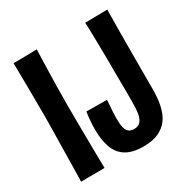

<svg xmlns="http://www.w3.org/2000/svg" viewBox="-161 -843 962 987"><g transform="rotate(-30 320.0 -349.5)"><path d="M48 -701 187 -703Q187 -703 186.5 -686.5Q186 -670 185 -640.5Q184 -611 183 -571Q182 -531 181 -483.5Q180 -436 180 -384Q180 -333 180.5 -279Q181 -225 181.5 -175Q182 -125 182.5 -85.5Q183 -46 183.5 -23.5Q184 -1 184 -1L44 0Q44 0 45 -28.5Q46 -57 46.5 -102Q47 -147 48 -198.5Q49 -250 50 -299Q51 -348 51 -382Q51 -417 50.5 -460.5Q50 -504 50 -549.5Q50 -595 49 -635.5Q48 -676 48 -701ZM414 4Q349 4 310.5 -20Q272 -44 256 -89.5Q240 -135 240 -196Q240 -220 242 -245.5Q244 -271 248 -299L370 -298Q369 -278 367.5 -259Q366 -240 365 -223Q364 -206 364 -191Q364 -156 369 -136Q374 -116 386 -107Q398 -98 417 -98Q438 -98 450 -108.5Q462 -119 468 -137.5Q474 -156 475.5 -182Q477 -208 477 -238Q477 -256 477 -271.5Q477 -287 477 -304Q477 -321 476.5 -343Q476 -365 476 -396Q476 -422 476 -459.5Q476 -497 475 -539.5Q474 -582 473.5 -623Q473 -664 471 -697L603 -699Q602 -629 601.5 -549.5Q601 -470 601 -402Q601 -368 601 -341Q601 -314 601 -287Q601 -260 601 -225Q601 -175 592 -132.5Q583 -90 562 -60Q541 -30 505 -13Q469 4 414 4Z"/></g></svg>

Font: Truculenta ExtraBold
Style: Regular
Weight: 800
Version: Version 1.002